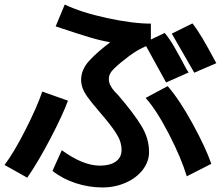

<svg xmlns="http://www.w3.org/2000/svg" viewBox="-29 -804 972 845"><path d="M474 -503Q450 -481 450 -456Q450 -430 475 -402L493 -383Q559 -306 593 -250.5Q627 -195 627 -135Q627 -93 599.5 -57Q572 -21 524.5 0Q477 21 422 21Q362 21 304 2Q246 -17 202 -52L243 -143Q336 -75 411 -75Q455 -75 480.5 -93Q506 -111 506 -144Q506 -181 482 -218Q458 -255 412 -308Q371 -356 354 -380Q328 -417 328 -452Q328 -498 364 -537Q400 -576 456 -618Q411 -626 366 -639.5Q321 -653 240 -680L216 -688L256 -784Q329 -749 442.5 -724.5Q556 -700 635 -700V-630L696 -659Q716 -635 736 -601Q756 -567 792 -499L801 -485L702 -441L614 -601Q578 -586 539.5 -557.5Q501 -529 474 -503ZM612 -373 709 -425Q761 -365 818.5 -260Q876 -155 901 -83L793 -28Q769 -108 715 -213Q661 -318 612 -373ZM157 -401 270 -361Q248 -300 194 -196.5Q140 -93 91 -22L-9 -78Q32 -132 83.5 -233.5Q135 -335 157 -401ZM727 -656 818 -701Q840 -673 863 -634Q886 -595 923 -526L826 -484Z"/></svg>

Font: 카카오 큰글씨 ExtraBold
Style: Regular
Weight: 800
Designer: Park Young-rak; Lee Sang-min; Kim Jung-jin; Min Bon; Park Min-gyu;
Foundry: Kakao Corporation
Version: Version 2.003